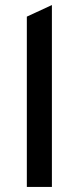

<svg xmlns="http://www.w3.org/2000/svg" viewBox="-20 -742 312 762"><path d="M86.5 0V-676L186 -722V0Z"/></svg>

Font: Overpass Medium
Style: Regular
Weight: 500
Designer: Delve Withrington, Dave Bailey, Thomas Jockin
Foundry: Delve Fonts LLC
Version: Version 4.000